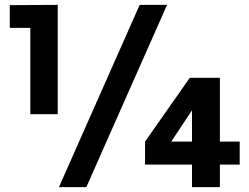

<svg xmlns="http://www.w3.org/2000/svg" viewBox="-20 -765 1020 785"><path d="M104 -298V-651H20V-744L216 -745V-298ZM221 0 551 -745H663L333 0ZM960 -186V-92H879V0H765V-92H573V-186L756 -447H879V-186ZM680 -186H765V-314Z"/></svg>

Font: Plus Jakarta Display
Style: Bold
Weight: 700
Designer: Gumpita Rahayu
Foundry: Tokotype Studio
Version: Version 1.000;hotconv 1.0.109;makeotfexe 2.5.65596